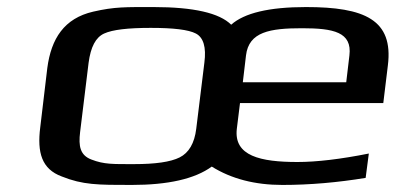

<svg xmlns="http://www.w3.org/2000/svg" viewBox="-20 -514 1153 544"><path d="M536 -149C531 -108 515 -81 489 -68C463 -55 420 -49 360 -49C300 -49 275 -48 239 -62C207 -74 202 -100 207 -140L231 -336C237 -381 251 -408 275 -419C299 -430 343 -435 407 -435C471 -435 514 -430 535 -419C556 -408 565 -381 559 -336ZM847 -494C742 -494 672 -477 635 -444C602 -477 529 -494 415 -494C336 -494 305 -495 244 -481C162 -462 125 -405 114 -321L94 -153C85 -82 98 -35 155 -14C215 10 257 10 353 10C456 10 532 -7 580 -42C636 -7 703 10 780 10C858 10 937 3 1016 -10L1025 -79C945 -63 877 -55 823 -55C718 -55 642 -72 651 -149L660 -222H1066L1079 -329C1095 -458 1013 -494 847 -494ZM836 -434C925 -434 978 -423 970 -357L961 -281H668L677 -357C685 -424 745 -434 836 -434Z"/></svg>

Font: Gamestation Extended
Style: Italic
Weight: 400
Width: 7
Designer: Jonas Hecksher
Foundry: Jonas Hecksher, Playtypeª, e-types AS
Version: Version 1.003